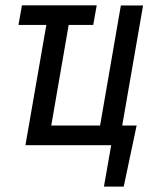

<svg xmlns="http://www.w3.org/2000/svg" viewBox="-20 -549 610 726"><path d="M345.7 -528.8 332.5 -454.6H49.8L63 -528.8ZM76.2 0 168 -528.3H252.4L173.8 -74.2H358.4L437 -528.3H521L429.2 0ZM496.6 -74.2 447.8 156.7H373L400.4 0H342.3L355 -74.2Z"/></svg>

Font: Roboto Condensed
Style: Italic
Weight: 400
Italic angle: -12°
Designer: Christian Robertson
Foundry: Google
Version: Version 3.0